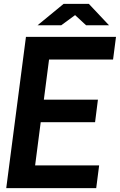

<svg xmlns="http://www.w3.org/2000/svg" viewBox="-20 -970 618 990"><path d="M295.9 -839.8H173.8L308.1 -950.2H438L542 -839.8H423.8L367.2 -892.1ZM113.8 -779.8H578.1L563 -663.1H232.9L206.1 -456.1H484.9L470.2 -339.8H189.9L161.1 -117.2H491.2L476.1 0H12.2Z"/></svg>

Font: Cooper Hewitt
Style: Semibold Italic
Weight: 710
Designer: Village Type and Design LLC
Foundry: Cooper Hewitt Smithsonian Design Museum
Version: 1.000